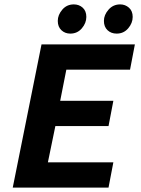

<svg xmlns="http://www.w3.org/2000/svg" viewBox="-20 -854 640 874"><path d="M38 0 169 -652H594L572 -537H282L254 -395H496L474 -280H232L198 -115H496L474 0ZM300 -701Q276 -701 259.5 -716.5Q243 -732 243 -759Q243 -786 263.5 -810Q284 -834 316 -834Q340 -834 356.5 -819Q373 -804 373 -777Q373 -749 352.5 -725Q332 -701 300 -701ZM511 -701Q486 -701 469.5 -716.5Q453 -732 453 -759Q453 -786 474 -810Q495 -834 527 -834Q550 -834 567 -819Q584 -804 584 -777Q584 -749 563.5 -725Q543 -701 511 -701Z"/></svg>

Font: Source Code Pro ExtraLight
Style: Bold Italic
Weight: 700
Italic angle: -11°
Monospace: yes
Version: Version 1.016;hotconv 1.0.116;makeotfexe 2.5.65601